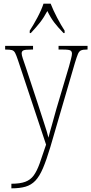

<svg xmlns="http://www.w3.org/2000/svg" viewBox="-20 -786 497 1046"><path d="M42 215Q89 215 117.5 204.5Q146 194 163.5 170Q181 146 196 104.5Q211 63 231 2L78 -458Q69 -485 62.5 -497.5Q56 -510 45 -513Q34 -516 10 -516H8V-536H160V-516H151Q117 -516 107.5 -511.5Q98 -507 98 -495Q98 -486 104 -468Q110 -450 121 -418L186 -221Q204 -164 220.5 -114.5Q237 -65 244 -36Q251 -65 262.5 -104Q274 -143 287 -192L356 -424Q362 -447 367 -465.5Q372 -484 372 -494Q372 -505 364.5 -510.5Q357 -516 323 -516H299V-536H457V-516H453Q432 -516 421.5 -511.5Q411 -507 404.5 -491.5Q398 -476 388 -443L254 16Q233 86 214 130.5Q195 175 172.5 198.5Q150 222 119 231Q88 240 43 240H42ZM142 -619Q161 -648 183.5 -690Q206 -732 217 -766H256Q269 -732 291 -690Q313 -648 332 -619V-606H326Q295 -638 275.5 -663.5Q256 -689 238 -726Q218 -689 198 -663.5Q178 -638 148 -606H142Z"/></svg>

Font: Noto Serif Tamil Condensed Thin
Style: Regular
Weight: 100
Width: 3
Designer: Indian Type Foundry, Tom Grace, and the Monotype Design Team
Foundry: Monotype Imaging Inc.
Version: Version 2.004; ttfautohint (v1.8.4.7-5d5b)